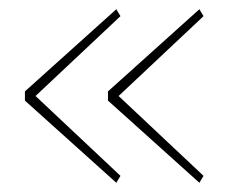

<svg xmlns="http://www.w3.org/2000/svg" viewBox="-20 -502 512 416"><path d="M232 -106 34 -284V-304L232 -482L241 -467L57 -294L241 -121ZM412 -106 214 -284V-304L412 -482L421 -467L237 -294L421 -121Z"/></svg>

Font: IBM Plex Sans Hebrew Thin
Style: Regular
Weight: 100
Designer: Mike Abbink, Paul van der Laan, Pieter van Rosmalen, Yanek Iontef
Foundry: Bold Monday
Version: Version 1.2